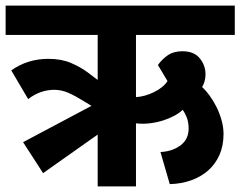

<svg xmlns="http://www.w3.org/2000/svg" viewBox="-30 -662 854 682"><path d="M764 -186Q764 -144 749.5 -111.5Q735 -79 709.5 -56.5Q684 -34 649 -21.5Q614 -9 573 -8L540 -122Q582 -124 611 -145.5Q640 -167 640 -205Q640 -228 633.5 -244.5Q627 -261 619 -272Q608 -261 589.5 -251Q571 -241 549 -234Q527 -227 502 -224Q477 -221 453 -224V0H317V-184L123 -47L52 -157L295 -286L267 -303Q238 -321 213.5 -332Q189 -343 162 -343Q139 -343 115.5 -335Q92 -327 70 -310L10 -412Q68 -453 142 -453Q187 -453 220.5 -439Q254 -425 280 -406L317 -378V-538H-10V-642H804V-538H453V-317Q485 -319 517.5 -335Q550 -351 565 -374L531 -431Q544 -450 565 -465Q586 -480 618 -480Q659 -480 679.5 -455Q700 -430 700 -398Q700 -384 696.5 -372.5Q693 -361 688 -353Q701 -341 714.5 -322.5Q728 -304 739 -282Q750 -260 757 -235Q764 -210 764 -186Z"/></svg>

Font: Mukta ExtraBold
Style: Regular
Weight: 800
Designer: Girish Dalvi and Yashodeep Gholap
Foundry: Ek Type
Version: Version 2.538;PS 1.002;hotconv 16.6.51;makeotf.lib2.5.65220;